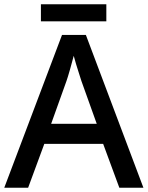

<svg xmlns="http://www.w3.org/2000/svg" viewBox="-20 -881 694 901"><path d="M540 0 464 -206H188L112 0H0L271 -717H383L653 0ZM362 -501Q359 -512 351.5 -534Q344 -556 337 -580Q330 -604 326 -619Q318 -588 308 -553Q298 -518 292 -501L220 -300H434ZM479 -861V-781H172V-861Z"/></svg>

Font: Noto Sans Myanmar Medium
Style: Regular
Weight: 500
Designer: Monotype Design Team
Foundry: Monotype Imaging Inc.
Version: Version 2.107; ttfautohint (v1.8.4.7-5d5b)